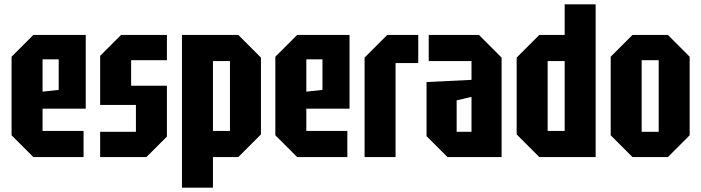

<svg xmlns="http://www.w3.org/2000/svg" viewBox="-20 -720 3214 880"><path d="M33 -100V-460L133 -560H373V-222H175V-120H363V0H133ZM175 -300 249 -308V-448H175Z M439 0V-116H603V-239H439V-464L535 -560H745V-444H581V-327H745V-94L651 0Z M814 140V-560H1072L1176 -456V-104L1072 0H956V140ZM1034 -440H956V-120H1034Z M1242 -100V-460L1342 -560H1582V-222H1384V-120H1572V0H1342ZM1384 -300 1458 -308V-448H1384Z M1651 0V-456L1755 -560H1897V-431H1793V0Z M1935 -96V-344L2141 -354V-440H1945V-560H2175L2279 -456V0H2031ZM2073 -260V-116H2141V-276Z M2710 -700V0H2452L2348 -104V-456L2452 -560H2568V-700ZM2490 -120H2568V-440H2490Z M2779 -100V-460L2879 -560H3041L3141 -460V-100L3041 0H2879ZM2921 -116H2999V-444H2921Z"/></svg>

Font: Tektur Condensed SemiBold
Style: Regular
Weight: 600
Width: 3
Designer: Adam Jagosz
Foundry: Adam Jagosz
Version: Version 1.005;gftools[0.9.30]